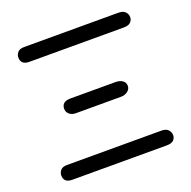

<svg xmlns="http://www.w3.org/2000/svg" viewBox="-115 -746 856 859"><g transform="rotate(-20 313.0 -316.0)"><path d="M204.1 -274.4Q184.6 -274.4 172.9 -284.7Q161.1 -294.9 161.1 -310.5Q161.1 -344.7 204.1 -344.7H418Q438.5 -344.7 451.2 -335.4Q463.9 -326.2 463.9 -310.5Q463.9 -294.9 450.7 -284.7Q437.5 -274.4 418 -274.4ZM86.9 -561.5Q46.9 -561.5 46.9 -596.7Q46.9 -609.4 56.2 -620.6Q65.4 -631.8 86.9 -631.8H536.1Q559.6 -631.8 569.3 -620.1Q579.1 -609.4 579.1 -595.7Q579.1 -582 569.3 -571.8Q559.6 -561.5 536.1 -561.5ZM86.9 0Q46.9 0 46.9 -35.2Q46.9 -47.9 56.2 -59.1Q65.4 -70.3 86.9 -70.3H536.1Q559.6 -70.3 569.3 -58.6Q579.1 -46.9 579.1 -33.2Q579.1 -19.5 569.3 -9.8Q559.6 0 536.1 0Z"/></g></svg>

Font: Jura
Style: DemiBold
Weight: 600
Version: Version 2.5